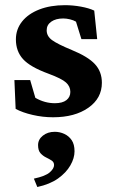

<svg xmlns="http://www.w3.org/2000/svg" viewBox="-20 -457 447 761"><path d="M190.4 7.8Q149.4 7.8 109.4 -1.5Q69.3 -10.7 42 -25.4L37.1 -139.6H99.6L120.1 -69.3Q157.2 -47.9 197.3 -47.9Q227.5 -47.9 243.2 -60.1Q258.8 -72.3 258.8 -92.8Q258.8 -114.3 241.7 -129.9Q224.6 -145.5 171.9 -165Q99.6 -191.4 71.3 -222.7Q43 -253.9 43 -300.8Q43 -340.8 67.4 -371.6Q91.8 -402.3 135.7 -419.4Q179.7 -436.5 237.3 -436.5Q268.6 -436.5 300.8 -430.7Q333 -424.8 353.5 -415L365.2 -301.8H302.7L281.2 -371.1Q271.5 -377 257.3 -380.4Q243.2 -383.8 230.5 -383.8Q201.2 -383.8 183.1 -371.1Q165 -358.4 165 -336.9Q165 -313.5 186.5 -297.9Q208 -282.2 264.6 -258.8Q329.1 -232.4 356.4 -202.6Q383.8 -172.9 383.8 -128.9Q383.8 -67.4 330.1 -29.8Q276.4 7.8 190.4 7.8ZM127.9 284.2 114.3 251Q160.2 241.2 177.2 226.1Q194.3 210.9 194.3 197.3Q194.3 185.5 184.6 179.2Q174.8 172.9 162.6 167Q150.4 161.1 140.6 150.4Q130.9 139.6 130.9 118.2Q130.9 95.7 149.9 80.6Q168.9 65.4 197.3 65.4Q216.8 65.4 234.9 73.7Q252.9 82 264.2 98.6Q275.4 115.2 275.4 142.6Q275.4 169.9 258.8 198.7Q242.2 227.5 210 250.5Q177.7 273.4 127.9 284.2Z"/></svg>

Font: Crimson Pro
Style: Bold
Weight: 700
Designer: Jacques Le Bailly
Foundry: Baron von Fonthausen
Version: Version 1.003